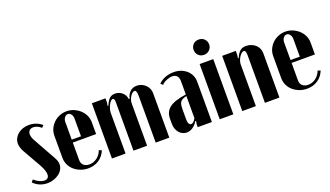

<svg xmlns="http://www.w3.org/2000/svg" viewBox="-66 -1150 2782 1617"><g transform="rotate(-20 1325.0 -341.0)"><path d="M260 -444Q224 -474 190 -474Q168 -474 155.5 -461.5Q143 -449 143 -428Q143 -403 160 -372L276 -164Q293 -133 293 -107Q293 -83 281.5 -61.5Q270 -40 249.5 -24.5Q229 -9 202 0.5Q175 10 145 10Q109 10 77 -3Q45 -16 20 -42L37 -62Q60 -42 84 -31Q108 -20 127 -20Q168 -20 168 -62Q168 -94 137 -151L46 -311Q22 -353 22 -389Q22 -414 33 -435Q44 -456 62.5 -471.5Q81 -487 106.5 -496Q132 -505 162 -505Q229 -505 278 -462Z M334 -346Q334 -379 347 -407.5Q360 -436 382.5 -458Q405 -480 435.5 -492.5Q466 -505 500 -505Q534 -505 564.5 -492Q595 -479 618.5 -457.5Q642 -436 655.5 -407Q669 -378 669 -346V-239H460V-81Q460 -52 479 -35Q498 -18 530 -18Q567 -18 598.5 -41.5Q630 -65 644 -104L668 -95Q648 -45 606.5 -17.5Q565 10 510 10Q473 10 441 -2.5Q409 -15 385 -36Q361 -57 347.5 -86Q334 -115 334 -148ZM543 -265V-423Q543 -447 531 -463Q519 -479 502 -479Q485 -479 472.5 -462.5Q460 -446 460 -423V-265Z M1036 -421Q1044 -458 1067.5 -481.5Q1091 -505 1129 -505Q1152 -505 1171.5 -496.5Q1191 -488 1206 -473.5Q1221 -459 1229.5 -440Q1238 -421 1238 -399V0H1116V-419Q1116 -470 1096 -470Q1087 -470 1077 -462Q1067 -454 1058.5 -441Q1050 -428 1044.5 -412Q1039 -396 1039 -380V0H917V-438Q917 -469 900 -469Q892 -469 882.5 -459Q873 -449 865 -433.5Q857 -418 851.5 -400Q846 -382 846 -365V0H724V-495H846V-458L841 -429L848 -428Q862 -464 881.5 -484.5Q901 -505 934 -505Q970 -505 997 -482Q1024 -459 1029 -421Z M1298 -149Q1298 -211 1344 -245.5Q1390 -280 1493 -294V-415Q1493 -445 1478 -461Q1463 -477 1436 -477Q1424 -477 1410 -473.5Q1396 -470 1383 -464.5Q1370 -459 1359 -451.5Q1348 -444 1341 -435L1322 -452Q1342 -475 1379 -490.5Q1416 -506 1461 -506Q1495 -506 1524 -495Q1553 -484 1574.5 -465Q1596 -446 1608 -420Q1620 -394 1620 -364V-1H1493V-29L1498 -54L1491 -56Q1473 -25 1447 -7.5Q1421 10 1392 10Q1373 10 1355.5 1.5Q1338 -7 1325.5 -21.5Q1313 -36 1305.5 -56Q1298 -76 1298 -99ZM1451 -44Q1472 -44 1493 -82V-280Q1471 -275 1457.5 -268Q1444 -261 1436.5 -250Q1429 -239 1426.5 -222.5Q1424 -206 1424 -181V-92Q1424 -70 1431.5 -57Q1439 -44 1451 -44Z M1683 -624Q1683 -653 1702.5 -672.5Q1722 -692 1752 -692Q1782 -692 1802 -672.5Q1822 -653 1822 -624Q1822 -595 1802 -575Q1782 -555 1752 -555Q1722 -555 1702.5 -575Q1683 -595 1683 -624ZM1812 -495V0H1690V-495Z M2016 -429Q2034 -471 2054.5 -488Q2075 -505 2108 -505Q2133 -505 2154.5 -496.5Q2176 -488 2191.5 -474Q2207 -460 2216 -440.5Q2225 -421 2225 -399V0H2095V-428Q2095 -471 2076 -471Q2066 -471 2055 -461.5Q2044 -452 2035 -438Q2026 -424 2020 -406.5Q2014 -389 2014 -374V0H1892V-495H2014V-460L2010 -431Z M2295 -346Q2295 -379 2308 -407.5Q2321 -436 2343.5 -458Q2366 -480 2396.5 -492.5Q2427 -505 2461 -505Q2495 -505 2525.5 -492Q2556 -479 2579.5 -457.5Q2603 -436 2616.5 -407Q2630 -378 2630 -346V-239H2421V-81Q2421 -52 2440 -35Q2459 -18 2491 -18Q2528 -18 2559.5 -41.5Q2591 -65 2605 -104L2629 -95Q2609 -45 2567.5 -17.5Q2526 10 2471 10Q2434 10 2402 -2.5Q2370 -15 2346 -36Q2322 -57 2308.5 -86Q2295 -115 2295 -148ZM2504 -265V-423Q2504 -447 2492 -463Q2480 -479 2463 -479Q2446 -479 2433.5 -462.5Q2421 -446 2421 -423V-265Z"/></g></svg>

Font: Moniqa Black Heading
Style: Regular
Weight: 900
Designer: Rajesh Rajput
Foundry: Rajesh Rajput
Version: Version 1.000